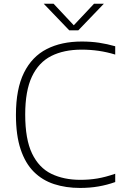

<svg xmlns="http://www.w3.org/2000/svg" viewBox="-20 -964 640 994"><path d="M394.5 9Q321 9 260.2 -10.8Q199.5 -30.5 155.2 -74.5Q111 -118.5 86.8 -191Q62.5 -263.5 62.5 -369Q62.5 -503.5 104 -587.2Q145.5 -671 221.8 -710Q298 -749 403 -749Q451 -749 492.8 -742.8Q534.5 -736.5 576.5 -724.5V-681.5Q534 -694.5 490.8 -700.8Q447.5 -707 402.5 -707Q310.5 -707 245.2 -674Q180 -641 145.2 -567.2Q110.5 -493.5 110.5 -371Q110.5 -243 146 -169.2Q181.5 -95.5 245.8 -64.2Q310 -33 396 -33Q442 -33 484 -40Q526 -47 576.5 -64.5V-21.5Q534.5 -6.5 490 1.2Q445.5 9 394.5 9ZM338.5 -807 206.5 -944.5H257.5L370.5 -824H353.5L466.5 -944.5H517.5L385.5 -807Z"/></svg>

Font: Encode Sans SemiExpanded ExtraLight
Style: Regular
Weight: 250
Width: 6
Designer: Multiple Designers
Foundry: Impallari Type
Version: Version 3.002